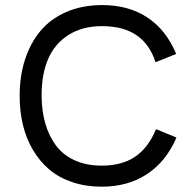

<svg xmlns="http://www.w3.org/2000/svg" viewBox="-20 -719 747 748"><path d="M376.5 8.3Q314 8.3 261.7 -9.3Q209.5 -26.9 171.9 -58.8Q134.3 -90.8 108.2 -135Q82 -179.2 69.3 -232.4Q56.6 -285.6 56.6 -345.7Q56.6 -421.4 76.9 -485.4Q97.2 -549.3 136.5 -597.2Q175.8 -645 237.8 -672.1Q299.8 -699.2 378.9 -699.2Q481 -699.2 554.2 -650.9Q627.4 -602.5 666.5 -508.8L585.9 -476.6Q541 -617.2 377.9 -617.2Q300.3 -617.2 246.3 -582.5Q192.4 -547.9 167.2 -488.5Q142.1 -429.2 142.1 -349.1Q142.1 -289.6 155.8 -240.5Q169.4 -191.4 197 -153.6Q224.6 -115.7 270.5 -94.7Q316.4 -73.7 376.5 -73.7Q454.1 -73.7 505.6 -107.9Q557.1 -142.1 587.9 -215.8L667.5 -183.1Q627 -89.4 552.5 -40.5Q478 8.3 376.5 8.3Z"/></svg>

Font: HK Grotesk Medium Legacy
Style: Regular
Weight: 500
Designer: Alfredo Marco Pradil
Foundry: Hanken Design Co.
Version: Version 2.022;PS 002.022;hotconv 1.0.88;makeotf.lib2.5.64775